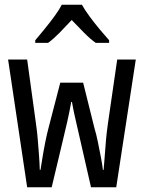

<svg xmlns="http://www.w3.org/2000/svg" viewBox="-20 -786 603 806"><path d="M94 0 14 -536H94L131 -267Q136 -233 138.5 -201Q141 -169 143.5 -137.5Q146 -106 147 -73H150Q153 -91 158 -122.5Q163 -154 170 -189Q177 -224 184 -250L233 -439H329L376 -250Q384 -224 391 -189.5Q398 -155 404 -123.5Q410 -92 412 -73H415Q418 -104 420 -135Q422 -166 425 -199Q428 -232 433 -267L472 -536H550L468 0H362L318 -193Q309 -234 299 -276Q289 -318 282 -358H279Q272 -318 262.5 -276Q253 -234 243 -193L197 0ZM128 -617Q146 -638 167.5 -664.5Q189 -691 208.5 -717.5Q228 -744 239 -766H324Q336 -744 356 -717Q376 -690 398 -663.5Q420 -637 438 -617V-606H382Q358 -623 332.5 -649Q307 -675 281 -702Q256 -675 230.5 -649Q205 -623 182 -606H128Z"/></svg>

Font: Noto Sans Mono SemiCondensed
Style: Regular
Weight: 400
Width: 4
Designer: Monotype Design Team
Foundry: Monotype Imaging Inc.
Version: Version 2.010